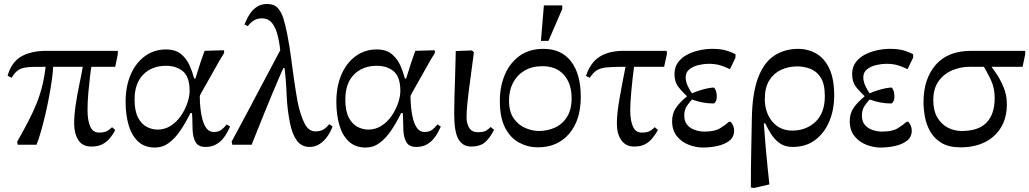

<svg xmlns="http://www.w3.org/2000/svg" viewBox="-20 -726 5162 963"><path d="M438 9Q393 9 372.5 -24Q352 -57 352 -106Q352 -149 359.5 -199.5Q367 -250 378 -302.5Q389 -355 397 -401L439 -396Q436 -381 431.5 -343Q427 -305 423 -259.5Q419 -214 419 -175Q419 -122 432.5 -91.5Q446 -61 477 -61Q504 -61 518 -69.5Q532 -78 542 -88L558 -74Q545 -49 528.5 -30Q512 -11 490.5 -1Q469 9 438 9ZM163 0H69L66 -15Q99 -73 123.5 -120.5Q148 -168 165 -211Q182 -254 193 -300Q204 -346 210 -401L247 -398Q246 -367 240 -324.5Q234 -282 225 -234.5Q216 -187 205 -141.5Q194 -96 183 -58.5Q172 -21 163 0ZM38 -336 18 -346Q38 -415 87 -443Q136 -471 214 -471H571V-455L558 -391H230Q179 -391 147.5 -390.5Q116 -390 96.5 -385Q77 -380 64 -368.5Q51 -357 38 -336Z M757 14Q705 14 672.5 -16.5Q640 -47 625 -99Q610 -151 610 -215Q610 -293 635.5 -352Q661 -411 707 -444.5Q753 -478 812 -478Q861 -478 889 -454Q917 -430 931.5 -396.5Q946 -363 954 -332H960Q975 -381 985.5 -412.5Q996 -444 1006 -471L1104 -474V-460L1082 -424Q1038 -345 1010 -296.5Q982 -248 982 -244Q982 -217 985 -185.5Q988 -154 995.5 -126.5Q1003 -99 1016.5 -81.5Q1030 -64 1052 -64Q1076 -64 1090.5 -75Q1105 -86 1117 -102L1134 -91Q1129 -81 1120.5 -64Q1112 -47 1098 -30Q1084 -13 1062.5 -1Q1041 11 1011 11Q976 11 962 -11.5Q948 -34 946 -74Q945 -93 945 -113.5Q945 -134 943 -159H935Q912 -112 885.5 -72.5Q859 -33 827.5 -9.5Q796 14 757 14ZM770 -76Q807 -76 837 -95.5Q867 -115 888 -146Q909 -177 920 -210Q931 -243 931 -270Q931 -340 898 -368Q865 -396 813 -396Q742 -396 698.5 -352Q655 -308 655 -227Q655 -169 672.5 -136Q690 -103 716.5 -89.5Q743 -76 770 -76Z M1533 11Q1492 11 1468.5 -21.5Q1445 -54 1434 -111Q1420 -182 1417.5 -253.5Q1415 -325 1405 -402L1388 -450Q1384 -499 1374.5 -541Q1365 -583 1346 -608.5Q1327 -634 1294 -634Q1272 -634 1255 -624.5Q1238 -615 1223 -595L1206 -603Q1218 -633 1233 -656Q1248 -679 1269.5 -692.5Q1291 -706 1321 -706Q1355 -706 1373.5 -685.5Q1392 -665 1402 -631.5Q1412 -598 1420 -558Q1432 -497 1439.5 -439Q1447 -381 1455 -325Q1463 -269 1473 -214Q1486 -151 1506.5 -109Q1527 -67 1562 -67Q1585 -67 1600.5 -75.5Q1616 -84 1631 -103L1648 -92Q1638 -64 1621 -40.5Q1604 -17 1582 -3Q1560 11 1533 11ZM1242 0H1145L1142 -16Q1181 -88 1224.5 -170Q1268 -252 1311.5 -334.5Q1355 -417 1393 -488L1423 -385H1402Q1395 -372 1380.5 -338Q1366 -304 1347 -259Q1328 -214 1308.5 -165.5Q1289 -117 1271.5 -73.5Q1254 -30 1242 0Z M1814 14Q1762 14 1729.5 -16.5Q1697 -47 1682 -99Q1667 -151 1667 -215Q1667 -293 1692.5 -352Q1718 -411 1764 -444.5Q1810 -478 1869 -478Q1918 -478 1946 -454Q1974 -430 1988.5 -396.5Q2003 -363 2011 -332H2017Q2032 -381 2042.5 -412.5Q2053 -444 2063 -471L2161 -474V-460L2139 -424Q2095 -345 2067 -296.5Q2039 -248 2039 -244Q2039 -217 2042 -185.5Q2045 -154 2052.5 -126.5Q2060 -99 2073.5 -81.5Q2087 -64 2109 -64Q2133 -64 2147.5 -75Q2162 -86 2174 -102L2191 -91Q2186 -81 2177.5 -64Q2169 -47 2155 -30Q2141 -13 2119.5 -1Q2098 11 2068 11Q2033 11 2019 -11.5Q2005 -34 2003 -74Q2002 -93 2002 -113.5Q2002 -134 2000 -159H1992Q1969 -112 1942.5 -72.5Q1916 -33 1884.5 -9.5Q1853 14 1814 14ZM1827 -76Q1864 -76 1894 -95.5Q1924 -115 1945 -146Q1966 -177 1977 -210Q1988 -243 1988 -270Q1988 -340 1955 -368Q1922 -396 1870 -396Q1799 -396 1755.5 -352Q1712 -308 1712 -227Q1712 -169 1729.5 -136Q1747 -103 1773.5 -89.5Q1800 -76 1827 -76Z M2343 9Q2301 9 2279.5 -27.5Q2258 -64 2258 -157Q2258 -192 2259.5 -244Q2261 -296 2263 -355.5Q2265 -415 2266 -470L2347 -473L2357 -464Q2345 -372 2336.5 -309.5Q2328 -247 2324 -206Q2320 -165 2320 -137Q2320 -108 2333 -85.5Q2346 -63 2377 -63Q2406 -63 2418.5 -71Q2431 -79 2441 -89L2458 -75Q2440 -38 2415 -14.5Q2390 9 2343 9Z M2678 13Q2628 13 2584 -10.5Q2540 -34 2513.5 -85Q2487 -136 2487 -220Q2487 -292 2512 -351Q2537 -410 2585.5 -445.5Q2634 -481 2706 -481Q2796 -481 2844.5 -417.5Q2893 -354 2893 -240Q2893 -123 2834.5 -55Q2776 13 2678 13ZM2682 -69Q2726 -69 2763.5 -86Q2801 -103 2824 -139.5Q2847 -176 2847 -233Q2847 -307 2808.5 -350.5Q2770 -394 2700 -394Q2647 -394 2609.5 -371Q2572 -348 2552.5 -309.5Q2533 -271 2533 -222Q2533 -165 2557 -131.5Q2581 -98 2616 -83.5Q2651 -69 2682 -69ZM2731 -521H2693L2708 -699H2800V-681Z M3160 9Q3119 9 3096.5 -22.5Q3074 -54 3074 -107Q3074 -157 3088 -236Q3102 -315 3120 -404L3162 -407Q3151 -322 3146 -263.5Q3141 -205 3141 -174Q3141 -122 3154.5 -91.5Q3168 -61 3198 -61Q3227 -61 3240.5 -69.5Q3254 -78 3264 -88L3280 -74Q3267 -51 3251.5 -32Q3236 -13 3214.5 -2Q3193 9 3160 9ZM2938 -336 2919 -345Q2933 -389 2958.5 -417Q2984 -445 3021.5 -458Q3059 -471 3106 -471H3324L3325 -455L3311 -391H3109Q3054 -391 3023 -388Q2992 -385 2973.5 -373.5Q2955 -362 2938 -336Z M3505 14Q3470 14 3434 0Q3398 -14 3374.5 -43.5Q3351 -73 3351 -119Q3351 -156 3370 -184.5Q3389 -213 3425 -242V-249L3447 -256Q3464 -265 3497.5 -275Q3531 -285 3559 -287Q3564 -287 3569.5 -274Q3575 -261 3575 -239Q3575 -226 3569.5 -216.5Q3564 -207 3559 -207Q3531 -207 3504.5 -212Q3478 -217 3451 -227Q3438 -214 3425 -194.5Q3412 -175 3412 -146Q3412 -117 3427 -99.5Q3442 -82 3465.5 -74Q3489 -66 3513 -66Q3564 -66 3590.5 -82Q3617 -98 3636 -115H3645Q3653 -106 3657.5 -95Q3662 -84 3662 -71Q3662 -39 3638.5 -20.5Q3615 -2 3579 6Q3543 14 3505 14ZM3455 -253 3433 -237Q3399 -268 3381 -292Q3363 -316 3363 -355Q3363 -388 3380 -412Q3397 -436 3425 -451Q3453 -466 3486.5 -473.5Q3520 -481 3553 -481Q3594 -481 3621.5 -473Q3649 -465 3669 -454V-437L3641 -379Q3619 -390 3594 -398Q3569 -406 3534 -406Q3512 -406 3485 -400Q3458 -394 3438.5 -379Q3419 -364 3419 -338Q3419 -317 3430.5 -292.5Q3442 -268 3455 -253Z M3839 199 3761 217 3746 214Q3746 114 3748 25Q3750 -64 3751 -132Q3753 -257 3781.5 -334Q3810 -411 3862 -446Q3914 -481 3985 -481Q4032 -481 4073 -458Q4114 -435 4139 -383.5Q4164 -332 4164 -246Q4164 -177 4140 -118.5Q4116 -60 4069.5 -24.5Q4023 11 3955 11Q3917 11 3890.5 -8Q3864 -27 3847 -54.5Q3830 -82 3818 -107H3811Q3816 -37 3820.5 14.5Q3825 66 3829.5 109Q3834 152 3839 199ZM3954 -71Q4023 -71 4070 -115Q4117 -159 4117 -244Q4117 -305 4096.5 -337Q4076 -369 4044 -381Q4012 -393 3979 -393Q3935 -393 3898 -376Q3861 -359 3838.5 -323Q3816 -287 3816 -229Q3816 -162 3853.5 -116.5Q3891 -71 3954 -71Z M4396 14Q4361 14 4325 0Q4289 -14 4265.5 -43.5Q4242 -73 4242 -119Q4242 -156 4261 -184.5Q4280 -213 4316 -242V-249L4338 -256Q4355 -265 4388.5 -275Q4422 -285 4450 -287Q4455 -287 4460.5 -274Q4466 -261 4466 -239Q4466 -226 4460.5 -216.5Q4455 -207 4450 -207Q4422 -207 4395.5 -212Q4369 -217 4342 -227Q4329 -214 4316 -194.5Q4303 -175 4303 -146Q4303 -117 4318 -99.5Q4333 -82 4356.5 -74Q4380 -66 4404 -66Q4455 -66 4481.5 -82Q4508 -98 4527 -115H4536Q4544 -106 4548.5 -95Q4553 -84 4553 -71Q4553 -39 4529.5 -20.5Q4506 -2 4470 6Q4434 14 4396 14ZM4346 -253 4324 -237Q4290 -268 4272 -292Q4254 -316 4254 -355Q4254 -388 4271 -412Q4288 -436 4316 -451Q4344 -466 4377.5 -473.5Q4411 -481 4444 -481Q4485 -481 4512.5 -473Q4540 -465 4560 -454V-437L4532 -379Q4510 -390 4485 -398Q4460 -406 4425 -406Q4403 -406 4376 -400Q4349 -394 4329.5 -379Q4310 -364 4310 -338Q4310 -317 4321.5 -292.5Q4333 -268 4346 -253Z M4798 13Q4739 13 4702.5 -9Q4666 -31 4646 -66Q4626 -101 4619 -140.5Q4612 -180 4612 -214Q4612 -330 4673 -400.5Q4734 -471 4851 -471H5122V-454L5109 -391H4844Q4797 -391 4755 -373Q4713 -355 4687 -318Q4661 -281 4661 -224Q4661 -171 4681.5 -136.5Q4702 -102 4734.5 -85.5Q4767 -69 4803 -69Q4888 -69 4928.5 -111.5Q4969 -154 4969 -234Q4969 -286 4949 -327Q4929 -368 4911 -398L4955 -401V-388Q4966 -374 4983.5 -347Q5001 -320 5015.5 -283.5Q5030 -247 5030 -203Q5030 -136 5001 -87.5Q4972 -39 4920 -13Q4868 13 4798 13Z"/></svg>

Font: STIX Two Text
Style: Regular
Weight: 400
Designer: Ross Mills, John Hudson & Paul Hanslow, Tiro Typeworks Ltd; with prior portions MicroPress Inc., and Coen Hoffman.
Foundry: Tiro Typeworks Ltd
Version: Version 2.13 b171